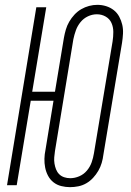

<svg xmlns="http://www.w3.org/2000/svg" viewBox="-20 -765 540 793"><path d="M269 8Q251 8 233 3.5Q215 -1 201 -12Q187 -23 178.5 -39Q170 -55 166.5 -73Q163 -91 163.5 -109.5Q164 -128 168 -147L201 -349H107L49 0H9L130 -735H171L113 -386H207L244 -609Q247 -626 252 -643Q257 -660 266 -675.5Q275 -691 287.5 -704.5Q300 -718 315.5 -727Q331 -736 348 -740.5Q365 -745 382 -745Q401 -745 418.5 -739.5Q436 -734 450 -723Q464 -712 472.5 -696Q481 -680 485 -662.5Q489 -645 488 -626Q487 -607 484 -588L407 -126Q405 -109 400 -92Q395 -75 386 -59.5Q377 -44 364.5 -30.5Q352 -17 336.5 -8Q321 1 303.5 4.5Q286 8 269 8ZM270 -29Q289 -29 307.5 -37Q326 -45 339 -60.5Q352 -76 358.5 -94.5Q365 -113 368 -132L445 -594Q448 -613 448 -633Q448 -653 440.5 -670Q433 -687 416.5 -696.5Q400 -706 380 -706Q361 -706 343 -697.5Q325 -689 312.5 -673.5Q300 -658 293.5 -640Q287 -622 283 -603L207 -141Q205 -128 204 -115Q203 -102 205 -89.5Q207 -77 211.5 -65.5Q216 -54 224.5 -45.5Q233 -37 245 -33Q257 -29 270 -29Z"/></svg>

Font: Iosevka Curly XLtObl
Style: Regular
Weight: 200
Italic angle: -9°
Monospace: yes
Designer: Belleve Invis
Foundry: Belleve Invis
Version: Version 11.1.0; ttfautohint (v1.8.3)